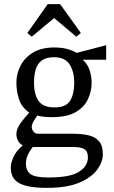

<svg xmlns="http://www.w3.org/2000/svg" viewBox="-20 -729 550 926"><path d="M206 177Q149 177 114 169Q79 161 61.5 147Q44 133 38 115.5Q32 98 32 80Q32 58 44.5 29Q57 0 90 -28Q74 -36 66.5 -50.5Q59 -65 59 -83Q59 -106 77.5 -132.5Q96 -159 121 -186Q85 -211 72 -249.5Q59 -288 59 -330Q59 -373 79 -412Q99 -451 139.5 -475.5Q180 -500 241 -500Q276 -500 301.5 -493.5Q327 -487 350 -474L492 -511V-441H379Q402 -421 412 -390.5Q422 -360 422 -330Q422 -289 404 -250.5Q386 -212 344.5 -188Q303 -164 230 -164Q211 -164 191 -166Q171 -168 160 -172Q147 -153 140 -140.5Q133 -128 133 -116Q133 -106 141 -95Q149 -84 164 -84H329Q372 -84 405 -77Q438 -70 457 -48.5Q476 -27 476 15Q476 52 448.5 89.5Q421 127 362 152Q303 177 206 177ZM214 127Q318 127 361 99.5Q404 72 404 30Q404 0 386.5 -10Q369 -20 334 -20H138Q122 0 113.5 20Q105 40 105 59Q105 95 127.5 111Q150 127 214 127ZM243 -211Q299 -211 318.5 -243.5Q338 -276 338 -330Q338 -383 316 -418Q294 -453 240 -453Q202 -453 181 -437Q160 -421 152 -393.5Q144 -366 144 -330Q144 -275 165.5 -243Q187 -211 243 -211ZM133 -552 112 -570 210 -709H270L370 -570L348 -552L241 -642Z"/></svg>

Font: Manuale
Style: Regular
Weight: 400
Designer: Eduardo Tunni / Pablo Cosgaya
Foundry: Eduardo Tunni / Pablo Cosgaya
Version: Version 1.002